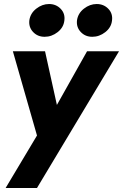

<svg xmlns="http://www.w3.org/2000/svg" viewBox="-20 -715 612 955"><path d="M572 -460H413L263 -193L204 -460H44L164 -41L8 220H164ZM363 -614Q359 -580 381.5 -556Q404 -532 439 -532Q474 -532 503.5 -555Q533 -578 537 -612Q542 -647 519 -671Q496 -695 461 -695Q427 -695 397.5 -672Q368 -649 363 -614ZM126 -614Q122 -580 144.5 -556Q167 -532 202 -532Q237 -532 266.5 -555Q296 -578 300 -612Q305 -647 282 -671Q259 -695 224 -695Q190 -695 160.5 -672Q131 -649 126 -614Z"/></svg>

Font: Jost* 700 Bold Italic
Style: Bold Italic
Weight: 700
Italic angle: -10°
Version: Version 3.200; ttfautohint (v0.97) -l 8 -r 50 -G 200 -x 14 -